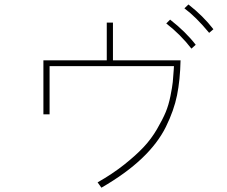

<svg xmlns="http://www.w3.org/2000/svg" viewBox="-20 -832 1040 879"><path d="M178.7 -308.6V-555.7H468.8V-728.5H497.1V-555.7H806.6Q804.7 -465.8 790.5 -396Q776.4 -326.2 739.3 -251Q702.1 -175.8 628.9 -106.4Q555.7 -37.1 444.3 27.3L426.8 2.9Q494.1 -35.2 548.3 -78.1Q602.5 -121.1 637.7 -158.7Q672.9 -196.3 698.7 -240.7Q724.6 -285.2 738.3 -317.9Q752 -350.6 760.3 -392.1Q768.6 -433.6 771 -456.5Q773.4 -479.5 775.4 -512.7Q776.4 -524.4 776.4 -529.3H207V-308.6ZM824.2 -793.9 842.8 -811.5Q910.2 -758.8 957 -698.2L937.5 -681.6Q877 -754.9 824.2 -793.9ZM741.2 -724.6 758.8 -742.2Q831.1 -685.5 876 -627L856.4 -609.4Q805.7 -674.8 741.2 -724.6Z"/></svg>

Font: Gothic A1 Thin
Style: Regular
Weight: 250
Designer: HanYang I&C Co.,Ltd.
Foundry: HanYang I&C Co.,Ltd.
Version: Version 2.50